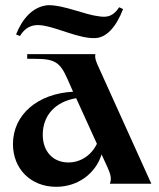

<svg xmlns="http://www.w3.org/2000/svg" viewBox="-20 -709 615 741"><path d="M404 0H564L356 -460C348 -479 346 -488 348 -500H85V-482H112C191 -482 211 -470 240 -405L262 -355C126 -348 30 -267 30 -153C30 -57 99 12 197 12C280 12 349 -39 372 -113L395 -63C408 -34 411 -19 404 0ZM42 -576 57 -570C76 -602 103 -617 143 -611C207 -601 287 -559 348 -562C390 -564 427 -602 455 -674L440 -681C417 -646 394 -641 362 -646C307 -652 227 -690 165 -689C107 -684 66 -637 42 -576ZM145 -189C145 -265 195 -317 274 -330L354 -154C333 -110 291 -82 244 -82C185 -82 145 -124 145 -189Z"/></svg>

Font: Sinistre
Style: Bold
Weight: 700
Designer: Jules Durand
Foundry: Collletttivo
Version: Version 69.420;Glyphs 3.2 (3217)